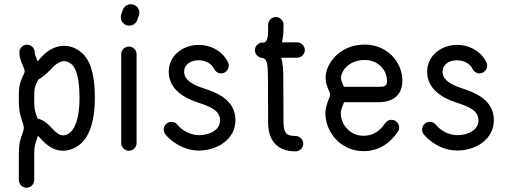

<svg xmlns="http://www.w3.org/2000/svg" viewBox="-20 -714 2421 915"><path d="M72.3 -464.4C72.3 -442.4 79.6 -422.4 88.9 -401.4C94.7 -387.2 97.7 -379.4 97.7 -376C97.7 -364.7 92.3 -361.3 81.1 -333C75.2 -317.9 69.8 -297.4 69.8 -264.2V-227.1C69.8 -186.5 77.1 -161.6 84 -142.6C89.8 -124.5 93.3 -116.2 93.3 -105.5C93.3 -93.8 89.8 -85.9 84 -69.3C77.1 -51.3 69.8 -27.8 69.8 19.5V144C69.8 164.1 86.4 180.7 106.4 180.7C126.5 180.7 143.1 164.1 143.1 144V19.5C143.1 -15.6 147.5 -28.8 153.3 -43.9C155.8 -50.8 158.2 -58.1 160.6 -66.9C166.5 -61.5 172.4 -54.7 180.2 -46.4C207.5 -18.1 239.7 4.4 280.8 4.4C322.8 4.4 365.7 -21 389.2 -57.1C415.5 -96.7 432.1 -160.6 432.1 -247.1C432.1 -304.7 426.8 -386.2 392.1 -437C368.7 -471.2 329.6 -495.6 285.6 -495.6C240.7 -495.6 203.6 -470.7 179.7 -444.8C171.4 -436 164.6 -427.7 159.7 -421.9L156.2 -429.7C149.4 -445.3 145.5 -455.6 145.5 -464.4C145.5 -484.4 128.9 -501 108.9 -501C88.9 -501 72.3 -484.4 72.3 -464.4ZM143.1 -227.1V-264.2C143.1 -286.6 145.5 -296.4 149.4 -306.6C153.3 -316.9 158.2 -325.7 162.1 -334.5C187.5 -348.1 217.3 -377.4 233.4 -395C247.6 -410.2 267.1 -422.4 285.6 -422.4C303.2 -422.4 320.8 -411.6 331.5 -396C353.5 -363.8 358.9 -300.8 358.9 -247.1C358.9 -173.3 346.2 -125 327.6 -97.2C316.9 -80.6 296.4 -68.8 280.8 -68.8C264.6 -68.8 249.5 -80.1 232.9 -97.2C212.4 -119.1 191.9 -141.6 159.2 -148.9L153.3 -166C147.5 -182.1 143.1 -197.3 143.1 -227.1Z M630.9 -32.2V-455.6C630.9 -475.6 614.3 -492.2 594.2 -492.2C574.2 -492.2 557.6 -475.6 557.6 -455.6V-32.2C557.6 -12.2 574.2 4.4 594.2 4.4C614.3 4.4 630.9 -12.2 630.9 -32.2ZM633.8 -618.2 641.6 -639.6C643.1 -644 644 -648.4 644 -653.3C644 -675.8 626 -693.8 603.5 -693.8C585.9 -693.8 571.3 -683.1 565.4 -667L557.6 -645.5C556.2 -641.1 555.7 -636.7 555.7 -631.8C555.7 -609.4 573.2 -591.8 595.7 -591.8C613.3 -591.8 627.9 -602.1 633.8 -618.2Z M768.1 -73.7C791 -45.4 849.1 3.4 928.2 3.4C1014.2 3.4 1102.5 -49.3 1102.1 -141.6C1101.6 -235.4 1019 -271.5 946.3 -294.4C893.6 -312 857.4 -335 857.4 -372.6C857.4 -404.3 886.7 -427.2 926.8 -426.8C962.4 -426.3 989.3 -409.2 1000.5 -385.3C1006.3 -373 1019 -364.3 1033.7 -364.3C1053.7 -364.3 1070.3 -380.9 1070.3 -400.9C1070.3 -406.2 1069.3 -411.6 1066.9 -416.5C1043 -466.8 989.7 -499.5 927.7 -500C852.5 -500.5 784.2 -449.7 784.2 -372.6C784.2 -288.1 857.4 -247.1 923.8 -225.1C988.3 -204.6 1028.3 -185.1 1028.8 -140.6C1029.3 -96.2 981 -69.8 928.2 -69.8C879.4 -69.8 840.8 -100.1 825.7 -119.6C818.8 -127.9 808.6 -133.3 796.9 -133.3C776.9 -133.3 760.3 -116.7 760.3 -96.7C760.3 -87.9 763.2 -80.1 768.1 -73.7Z M1396 -512.2H1323.7C1330.1 -537.6 1331.1 -567.9 1331.1 -596.2C1331.1 -616.2 1314.5 -632.8 1294.4 -632.8C1274.4 -632.8 1257.8 -616.2 1257.8 -596.2C1258.3 -545.4 1257.3 -512.7 1235.4 -511.2H1234.9H1234.4C1214.8 -512.7 1194.8 -497.6 1194.8 -474.6C1194.8 -455.6 1210 -439.5 1228.5 -438C1254.9 -436 1256.3 -401.4 1256.8 -348.6L1257.8 -130.9C1257.8 -94.7 1265.1 -61 1285.2 -35.2C1307.6 -6.8 1343.3 7.3 1388.7 7.3C1408.7 7.3 1425.3 -9.3 1425.3 -29.3C1425.3 -49.3 1408.7 -65.9 1388.7 -65.9C1362.8 -65.9 1349.6 -71.3 1342.8 -80.1C1335.4 -89.4 1331.1 -106.9 1331.1 -130.9L1330.1 -349.6C1330.1 -380.9 1328.1 -412.1 1320.3 -439H1396C1416 -439 1432.6 -455.6 1432.6 -475.6C1432.6 -495.6 1416 -512.2 1396 -512.2Z M1815.9 -127.4C1793.5 -95.2 1764.2 -66.9 1712.4 -66.9C1647 -66.9 1604 -122.1 1604 -173.8C1604 -191.4 1612.8 -208 1619.6 -227.1H1783.2C1857.9 -227.1 1897.5 -264.6 1897.5 -329.6C1897.5 -418.9 1824.2 -501.5 1718.3 -501.5C1606.4 -501.5 1543.5 -423.3 1533.2 -362.3C1524.9 -309.6 1553.2 -281.2 1553.2 -262.2C1553.2 -252 1530.8 -214.4 1530.8 -173.8C1530.8 -85 1603 6.3 1712.4 6.3C1799.3 6.3 1848.1 -46.4 1875.5 -85.4C1879.9 -91.8 1882.3 -98.6 1882.3 -106.4C1882.3 -126.5 1865.7 -143.1 1845.7 -143.1C1833.5 -143.1 1822.8 -137.2 1815.9 -127.4ZM1605.5 -350.6C1610.8 -381.3 1646.5 -428.2 1718.3 -428.2C1781.2 -428.2 1824.2 -380.9 1824.2 -329.6C1824.2 -305.2 1816.4 -300.3 1783.2 -300.3H1618.7C1611.8 -318.4 1602.5 -333.5 1605.5 -350.6Z M1999.5 -73.7C2022.5 -45.4 2080.6 3.4 2159.7 3.4C2245.6 3.4 2334 -49.3 2333.5 -141.6C2333 -235.4 2250.5 -271.5 2177.7 -294.4C2125 -312 2088.9 -335 2088.9 -372.6C2088.9 -404.3 2118.2 -427.2 2158.2 -426.8C2193.8 -426.3 2220.7 -409.2 2231.9 -385.3C2237.8 -373 2250.5 -364.3 2265.1 -364.3C2285.2 -364.3 2301.8 -380.9 2301.8 -400.9C2301.8 -406.2 2300.8 -411.6 2298.3 -416.5C2274.4 -466.8 2221.2 -499.5 2159.2 -500C2084 -500.5 2015.6 -449.7 2015.6 -372.6C2015.6 -288.1 2088.9 -247.1 2155.3 -225.1C2219.7 -204.6 2259.8 -185.1 2260.3 -140.6C2260.7 -96.2 2212.4 -69.8 2159.7 -69.8C2110.8 -69.8 2072.3 -100.1 2057.1 -119.6C2050.3 -127.9 2040 -133.3 2028.3 -133.3C2008.3 -133.3 1991.7 -116.7 1991.7 -96.7C1991.7 -87.9 1994.6 -80.1 1999.5 -73.7Z"/></svg>

Font: Velvelyne
Style: Regular
Weight: 400
Designer: Manon Van der Borght et Mariel Nils
Foundry: Velvetyne
Version: Version 1.070;Glyphs 3.3.1 (3343)